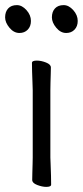

<svg xmlns="http://www.w3.org/2000/svg" viewBox="-31 -721 324 751"><path d="M228 -592Q206 -592 189 -612.5Q172 -633 172 -653Q172 -675 184 -688Q196 -701 218 -701Q238 -701 255.5 -681.5Q273 -662 273 -639Q273 -618 260.5 -605Q248 -592 228 -592ZM45 -592Q23 -592 6 -612.5Q-11 -633 -11 -653Q-11 -675 1 -688Q13 -701 35 -701Q55 -701 72.5 -681.5Q90 -662 90 -639Q90 -618 77.5 -605Q65 -592 45 -592ZM97 -368Q97 -378 96 -399Q95 -420 94.5 -442Q94 -464 94 -475Q94 -484 113 -484Q130 -484 149 -476.5Q168 -469 168 -457Q168 -449 167.5 -432.5Q167 -416 166.5 -398Q166 -380 166 -368V-105Q166 -99 167 -78Q168 -57 168.5 -34Q169 -11 169 1Q169 10 150 10Q134 10 114.5 2.5Q95 -5 95 -17Q95 -25 95.5 -43.5Q96 -62 96.5 -80Q97 -98 97 -105Z"/></svg>

Font: Klee One SemiBold
Style: Regular
Weight: 600
Designer: Fontworks Inc.
Foundry: Fontworks Inc.
Version: Version 1.00;January 12, 2022;FontCreator 13.0.0.2683 64-bit